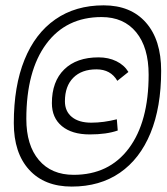

<svg xmlns="http://www.w3.org/2000/svg" viewBox="-20 -706 626 719"><path d="M248.5 -7.3Q146.5 -7.3 89.1 -70.3Q31.7 -133.3 31.7 -245.1Q31.7 -383.8 71.8 -482.4Q111.8 -581.1 187.3 -633.5Q262.7 -686 368.2 -686Q469.7 -686 526.6 -621.3Q583.5 -556.6 583.5 -440.9Q583.5 -304.7 543.7 -207.8Q503.9 -110.8 429 -59.1Q354 -7.3 248.5 -7.3ZM255.9 -51.3Q388.2 -51.3 462.4 -150.4Q536.6 -249.5 536.6 -426.3Q536.6 -528.3 490 -585.2Q443.4 -642.1 360.4 -642.1Q227.5 -642.1 153.1 -541.3Q78.6 -440.4 78.6 -260.7Q78.6 -162.1 125.5 -106.7Q172.4 -51.3 255.9 -51.3ZM315.9 -202.6Q249.5 -202.6 211.9 -233.6Q174.3 -264.6 174.3 -319.8Q174.3 -400.9 220.5 -446Q266.6 -491.2 349.1 -491.2Q386.2 -491.2 415.8 -476.8Q445.3 -462.4 460.9 -436.5L419.4 -403.3Q394.5 -446.3 341.3 -446.3Q285.6 -446.3 254.4 -414.8Q223.1 -383.3 223.1 -326.7Q223.1 -289.1 249.3 -267.8Q275.4 -246.6 321.8 -246.6Q367.7 -246.6 417.5 -259.3L420.9 -217.3Q379.4 -202.6 315.9 -202.6Z"/></svg>

Font: CaskaydiaCove NF ExtraLight
Style: Italic
Weight: 200
Italic angle: -10°
Designer: Aaron Bell
Foundry: Saja Typeworks
Version: Version 2111.001; VTT 6.35;Nerd Fonts 3.2.1